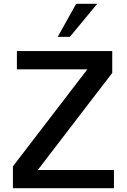

<svg xmlns="http://www.w3.org/2000/svg" viewBox="-20 -991 668 1011"><path d="M580 0V-96H179L571 -607V-722H69V-626H440L48 -115V0ZM492 -971H381L284 -797H348Z"/></svg>

Font: Perun Medium
Style: Regular
Weight: 500
Foundry: Copyright (c) Stefan Peev, Context Ltd, 2016
Version: Version 1.089